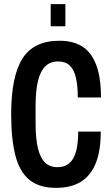

<svg xmlns="http://www.w3.org/2000/svg" viewBox="-20 -896 538 928"><path d="M251 12Q170 12 122.5 -26.5Q75 -65 54.5 -144Q34 -223 34 -344Q34 -527 88.5 -613Q143 -699 267 -699Q334 -699 378 -671Q422 -643 445 -582.5Q468 -522 468 -425H356Q356 -481 347 -520Q338 -559 317.5 -579Q297 -599 261 -599Q224 -599 200 -576.5Q176 -554 164 -506.5Q152 -459 152 -383V-301Q152 -226 163.5 -179Q175 -132 198 -110Q221 -88 258 -88Q293 -88 315 -107Q337 -126 347.5 -164Q358 -202 358 -260H467Q467 -164 441.5 -104Q416 -44 368.5 -16Q321 12 251 12ZM225 -769V-876H296V-769Z"/></svg>

Font: Archivo ExtraCondensed SemiBold
Style: Regular
Weight: 600
Width: 2
Designer: Hector Gatti
Foundry: Omnibus-Type
Version: Version 2.001